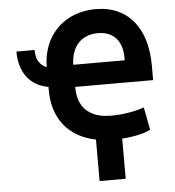

<svg xmlns="http://www.w3.org/2000/svg" viewBox="-62 -784 980 1077"><g transform="rotate(-5 428.0 -245.5)"><path d="M155.5 -528.4Q155.5 -488.6 171 -462.9Q186.4 -437.1 215.2 -426.5Q215.6 -471.6 225.7 -511.4Q235.8 -551.1 254.8 -584.5Q273.8 -617.9 300.6 -644.4Q327.4 -670.8 360.8 -689.1Q394.2 -707.4 433.8 -717.2Q473.4 -726.9 517.4 -726.9Q585.6 -726.9 638.8 -702.9Q692.1 -679 728.5 -634.6Q764.9 -590.2 784.1 -526.6Q803.3 -463.1 803.3 -384.2V-302.2H364.7V-296.9Q364.7 -258.9 375.5 -227.1Q386.4 -195.3 409.1 -172.4Q431.8 -149.5 467.2 -136.7Q502.5 -123.9 551.8 -123.9Q579.2 -123.9 605.3 -126.4Q631.4 -128.9 655.4 -133Q679.3 -137.1 700.3 -142.6Q721.2 -148.1 737.9 -153.8L762.1 -26.3Q752.8 -21 737.4 -15.4Q721.9 -9.9 701.5 -5Q681.1 0 655.9 3.7Q630.7 7.5 601.9 9.6V235.8H454.9V2.1Q396 -9.6 351 -36Q306.1 -62.5 275.9 -101Q245.7 -139.6 230.5 -189.1Q215.2 -238.6 215.2 -296.9V-315.3Q176.8 -321.7 146.8 -339.1Q116.8 -356.5 96.1 -383.7Q75.3 -410.9 64.3 -447.4Q53.3 -484 53.3 -528.4ZM364.7 -426.8H654.1V-442.5Q654.1 -476.2 645.4 -503.7Q636.7 -531.2 619.5 -550.8Q602.3 -570.3 576.7 -581Q551.1 -591.6 517.4 -591.6Q480.8 -591.6 452.4 -579.5Q424 -567.5 404.7 -545.6Q385.3 -523.8 375.2 -493.4Q365.1 -463.1 364.7 -426.8Z"/></g></svg>

Font: Cannonade
Style: Bold
Weight: 700
Designer: Rasmus Andersson
Foundry: rsms
Version: Version 3.012;git-f93a4a705